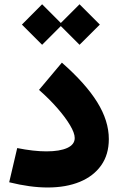

<svg xmlns="http://www.w3.org/2000/svg" viewBox="-20 -854 543 877"><path d="M80.1 -741.7 172.4 -834.5 257.8 -749 343.3 -834.5 436 -741.7 343.3 -649.4 257.8 -734.9 172.4 -649.4ZM477.1 -218.8Q477.1 -147.9 442.1 -98.6Q407.2 -49.3 344.5 -23.4Q281.7 2.4 197.8 2.4Q117.7 2.4 22 -21.5L58.6 -177.7Q133.8 -162.6 191.9 -162.6Q252.9 -162.6 287.1 -178.2Q321.3 -193.8 321.3 -223.6Q321.3 -246.1 300 -282Q278.8 -317.9 241.9 -360.1Q205.1 -402.3 158.2 -443.4L262.7 -567.9Q371.6 -472.2 424.3 -387Q477.1 -301.8 477.1 -218.8Z"/></svg>

Font: Estedad-FD ExtraBold
Style: Regular
Weight: 800
Designer: Amin Abedi
Version: Version 7.3